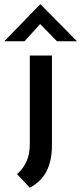

<svg xmlns="http://www.w3.org/2000/svg" viewBox="-51 -680 382 902"><path d="M89 202 29 138Q57 114 73 79.5Q89 45 89 -2V-419H193V2Q193 74 168.5 123Q144 172 89 202ZM217 -486 126 -579 155 -586 64 -486H-31L138 -660H139L311 -486Z"/></svg>

Font: Josefin Sans Medium
Style: Regular
Weight: 500
Designer: Santiago Orozco
Foundry: Typemade
Version: Version 2.001